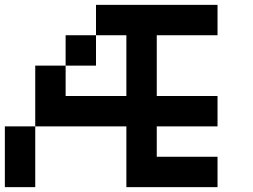

<svg xmlns="http://www.w3.org/2000/svg" viewBox="-20 -770 1040 790"><path d="M375 -750H875V-625H625V-375H875V-250H625V-125H875V0H500V-250H125V-500H250V-375H500V-625H375ZM125 -250V0H0V-250ZM250 -500V-625H375V-500Z"/></svg>

Font: Dogica
Style: Regular
Weight: 400
Monospace: yes
Designer: Roberto Mocci
Version: Version 001.012